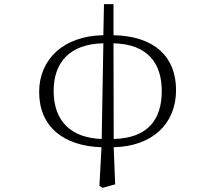

<svg xmlns="http://www.w3.org/2000/svg" viewBox="-20 -696 1040 927"><path d="M761 -256C761 -118 693 -29 529 -25L528 -487C691 -483 761 -393 761 -256ZM239 -257C239 -394 316 -484 479 -487L471 -25C327 -30 239 -107 239 -257ZM460 201 475 211 536 194 529 15C718 10 830 -100 830 -261C830 -421 727 -522 528 -526V-676H482L479 -526C286 -523 169 -409 169 -252C169 -85 286 9 470 15Z"/></svg>

Font: Kiri Minchoo Light
Style: Regular
Weight: 300
Designer: Ryoko NISHIZUKA 西塚涼子 (kana & ideographs); Frank Grießhammer (Latin, Greek & Cyrillic);
akenotsuki.com/eyeben/fonts/ (U+
Foundry: Adobe
akenotsuki.com/eyeben/fonts/
Version: Version 4.002;hotconv 1.0.119;makeotfexe 2.5.65604